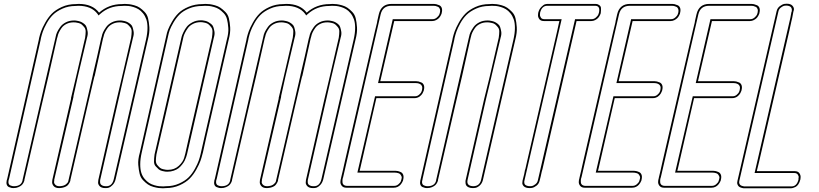

<svg xmlns="http://www.w3.org/2000/svg" viewBox="-20 -815 4397 1031"><path d="M299 195H298Q277 195 268 184Q259 173 260 162L261 151L362 -287H361L389 -405L437 -612Q440 -632 440 -646Q440 -660 432 -669.5Q424 -679 418 -684Q412 -689 401.5 -691.5Q391 -694 386 -694.5Q381 -695 376 -695H375Q354 -695 337 -686.5Q320 -678 310.5 -664.5Q301 -651 296 -640Q291 -629 289 -618L286 -608L240 -405L205 -256L111 151Q111 153 110.5 156Q110 159 106 166.5Q102 174 96 179.5Q90 185 78.5 190Q67 195 52 195H51Q47 195 41.5 194Q36 193 28 189.5Q20 186 16.5 177Q13 168 16 154L19 144L188 -600Q188 -604 190 -611Q194 -628 200.5 -646.5Q207 -665 222.5 -693Q238 -721 258 -741.5Q278 -762 312 -777.5Q346 -793 387 -793Q393 -794 402 -794Q477 -794 512 -747Q564 -793 635 -793Q641 -794 650 -794Q662 -794 673.5 -792.5Q685 -791 701.5 -786.5Q718 -782 730.5 -773.5Q743 -765 756.5 -751Q770 -737 775 -717Q780 -697 782 -668.5Q784 -640 774 -602L601 147Q596 167 584.5 178.5Q573 190 565 192.5Q557 195 549 195H546Q524 195 514.5 184Q505 173 507 162L508 151L608 -287L636 -405L684 -612Q687 -632 687 -646Q687 -660 679 -669.5Q671 -679 665 -684Q659 -689 648.5 -691.5Q638 -694 633 -694.5Q628 -695 623 -695H622Q601 -695 584 -686.5Q567 -678 557.5 -664.5Q548 -651 543 -640Q538 -629 536 -618L533 -608L488 -405H487L452 -256L358 151Q358 152 358 153.5Q358 155 356.5 159Q355 163 353 166.5Q351 170 347.5 175Q344 180 339 183.5Q334 187 326 190Q318 193 309 194Q303 195 299 195ZM301 185Q304 185 310 184Q326 182 335.5 173.5Q345 165 346 160.5Q347 156 348 152L477 -405Q477 -407 478 -410Q479 -413 479 -415Q487 -447 501.5 -511.5Q516 -576 523 -608L526 -618Q528 -630 533.5 -642Q539 -654 550 -669.5Q561 -685 580.5 -695Q600 -705 625 -705H626Q630 -705 634.5 -704.5Q639 -704 648 -702Q657 -700 664 -696.5Q671 -693 679.5 -686.5Q688 -680 691.5 -670Q695 -660 697.5 -645.5Q700 -631 694 -612L645 -405L618 -287L518 151Q518 153 517.5 155.5Q517 158 517.5 164Q518 170 520.5 174Q523 178 530 181.5Q537 185 548 185H551Q582 185 591 147L764 -602Q772 -637 772 -665Q772 -693 765.5 -711.5Q759 -730 747.5 -744Q736 -758 723.5 -765.5Q711 -773 696 -777.5Q681 -782 670 -783Q659 -784 648 -784L634 -783H633Q566 -783 518 -740L509 -732L504 -740Q471 -784 400 -784L386 -783H385Q347 -783 315 -768.5Q283 -754 264 -735Q245 -716 230.5 -689.5Q216 -663 210 -645.5Q204 -628 200 -611L198 -600L29 144L26 154Q24 164 26.5 171Q29 178 35 180.5Q41 183 45.5 184Q50 185 53 185H54Q94 185 101 154V152L279 -618Q281 -630 286.5 -642Q292 -654 303 -669.5Q314 -685 333.5 -695Q353 -705 378 -705H379Q383 -705 387.5 -704.5Q392 -704 401 -702Q410 -700 417 -696.5Q424 -693 432.5 -686.5Q441 -680 444.5 -670Q448 -660 450.5 -645.5Q453 -631 447 -612L398 -405L374 -297H375L271 151Q272 153 270.5 160.5Q269 168 276.5 176.5Q284 185 300 185Z M871 -614Q872 -618 873 -623Q876 -639 882 -655Q888 -671 903 -697.5Q918 -724 938 -744Q958 -764 992.5 -778.5Q1027 -793 1068 -793Q1074 -794 1083 -794Q1095 -794 1106.5 -792.5Q1118 -791 1134.5 -786.5Q1151 -782 1163.5 -773.5Q1176 -765 1190 -751Q1204 -737 1209 -717Q1214 -697 1216 -668.5Q1218 -640 1208 -602L1087 -75L1070 2Q1069 6 1067 13Q1063 30 1056.5 48.5Q1050 67 1034.5 95Q1019 123 999 143.5Q979 164 945 179.5Q911 195 870 195Q864 196 855 196Q843 196 831.5 194.5Q820 193 803.5 188.5Q787 184 774.5 175.5Q762 167 748.5 153Q735 139 730 119Q725 99 722.5 70.5Q720 42 731 4ZM882 97Q917 97 940 75.5Q963 54 969 32L975 10L994 -75L1118 -612Q1121 -632 1121 -646Q1121 -660 1113.5 -669.5Q1106 -679 1099.5 -684.5Q1093 -690 1082.5 -692.5Q1072 -695 1067 -695.5Q1062 -696 1058 -696H1057Q1035 -696 1017 -687Q999 -678 989.5 -665Q980 -652 973.5 -639Q967 -626 965 -617L963 -608L870 -202L820 14Q817 34 817 48Q817 62 825 71.5Q833 81 839 86Q845 91 855.5 93.5Q866 96 871 96.5Q876 97 881 97ZM881 -614 741 4Q733 39 733 67Q733 95 739 113.5Q745 132 757 146Q769 160 781 167.5Q793 175 808.5 179.5Q824 184 835 185Q846 186 857 186L871 185H872Q910 185 942 170.5Q974 156 993 137Q1012 118 1026.5 91.5Q1041 65 1047 47.5Q1053 30 1057 13L1077 -75L1198 -602Q1208 -638 1206 -665Q1204 -692 1199 -711.5Q1194 -731 1181 -744.5Q1168 -758 1156.5 -765.5Q1145 -773 1129 -777.5Q1113 -782 1102.5 -783Q1092 -784 1081 -784L1067 -783H1066Q1027 -783 995 -769.5Q963 -756 944.5 -737.5Q926 -719 911.5 -694Q897 -669 891.5 -653.5Q886 -638 883 -623ZM879 107H878Q873 107 867.5 106.5Q862 106 850.5 103Q839 100 832 94Q825 88 816 78Q807 68 807 52Q807 36 810 14L953 -608Q954 -612 955.5 -618.5Q957 -625 965 -642Q973 -659 983.5 -672Q994 -685 1014 -695.5Q1034 -706 1059 -706H1060Q1064 -706 1068.5 -705.5Q1073 -705 1082 -703Q1091 -701 1098 -697Q1105 -693 1113.5 -686.5Q1122 -680 1125.5 -670Q1129 -660 1131.5 -645.5Q1134 -631 1128 -612L985 10Q984 12 983.5 15.5Q983 19 979.5 29Q976 39 971.5 48Q967 57 958 68.5Q949 80 939 88Q929 96 913 101.5Q897 107 879 107Z M1414 195H1413Q1392 195 1383 184Q1374 173 1375 162L1376 151L1477 -287H1476L1504 -405L1552 -612Q1555 -632 1555 -646Q1555 -660 1547 -669.5Q1539 -679 1533 -684Q1527 -689 1516.5 -691.5Q1506 -694 1501 -694.5Q1496 -695 1491 -695H1490Q1469 -695 1452 -686.5Q1435 -678 1425.5 -664.5Q1416 -651 1411 -640Q1406 -629 1404 -618L1401 -608L1355 -405L1320 -256L1226 151Q1226 153 1225.5 156Q1225 159 1221 166.5Q1217 174 1211 179.5Q1205 185 1193.5 190Q1182 195 1167 195H1166Q1162 195 1156.5 194Q1151 193 1143 189.5Q1135 186 1131.5 177Q1128 168 1131 154L1134 144L1303 -600Q1303 -604 1305 -611Q1309 -628 1315.5 -646.5Q1322 -665 1337.5 -693Q1353 -721 1373 -741.5Q1393 -762 1427 -777.5Q1461 -793 1502 -793Q1508 -794 1517 -794Q1592 -794 1627 -747Q1679 -793 1750 -793Q1756 -794 1765 -794Q1777 -794 1788.5 -792.5Q1800 -791 1816.5 -786.5Q1833 -782 1845.5 -773.5Q1858 -765 1871.5 -751Q1885 -737 1890 -717Q1895 -697 1897 -668.5Q1899 -640 1889 -602L1716 147Q1711 167 1699.5 178.5Q1688 190 1680 192.5Q1672 195 1664 195H1661Q1639 195 1629.5 184Q1620 173 1622 162L1623 151L1723 -287L1751 -405L1799 -612Q1802 -632 1802 -646Q1802 -660 1794 -669.5Q1786 -679 1780 -684Q1774 -689 1763.5 -691.5Q1753 -694 1748 -694.5Q1743 -695 1738 -695H1737Q1716 -695 1699 -686.5Q1682 -678 1672.5 -664.5Q1663 -651 1658 -640Q1653 -629 1651 -618L1648 -608L1603 -405H1602L1567 -256L1473 151Q1473 152 1473 153.5Q1473 155 1471.5 159Q1470 163 1468 166.5Q1466 170 1462.5 175Q1459 180 1454 183.5Q1449 187 1441 190Q1433 193 1424 194Q1418 195 1414 195ZM1416 185Q1419 185 1425 184Q1441 182 1450.5 173.5Q1460 165 1461 160.5Q1462 156 1463 152L1592 -405Q1592 -407 1593 -410Q1594 -413 1594 -415Q1602 -447 1616.5 -511.5Q1631 -576 1638 -608L1641 -618Q1643 -630 1648.5 -642Q1654 -654 1665 -669.5Q1676 -685 1695.5 -695Q1715 -705 1740 -705H1741Q1745 -705 1749.5 -704.5Q1754 -704 1763 -702Q1772 -700 1779 -696.5Q1786 -693 1794.5 -686.5Q1803 -680 1806.5 -670Q1810 -660 1812.5 -645.5Q1815 -631 1809 -612L1760 -405L1733 -287L1633 151Q1633 153 1632.5 155.5Q1632 158 1632.5 164Q1633 170 1635.5 174Q1638 178 1645 181.5Q1652 185 1663 185H1666Q1697 185 1706 147L1879 -602Q1887 -637 1887 -665Q1887 -693 1880.5 -711.5Q1874 -730 1862.5 -744Q1851 -758 1838.5 -765.5Q1826 -773 1811 -777.5Q1796 -782 1785 -783Q1774 -784 1763 -784L1749 -783H1748Q1681 -783 1633 -740L1624 -732L1619 -740Q1586 -784 1515 -784L1501 -783H1500Q1462 -783 1430 -768.5Q1398 -754 1379 -735Q1360 -716 1345.5 -689.5Q1331 -663 1325 -645.5Q1319 -628 1315 -611L1313 -600L1144 144L1141 154Q1139 164 1141.5 171Q1144 178 1150 180.5Q1156 183 1160.5 184Q1165 185 1168 185H1169Q1209 185 1216 154V152L1394 -618Q1396 -630 1401.5 -642Q1407 -654 1418 -669.5Q1429 -685 1448.5 -695Q1468 -705 1493 -705H1494Q1498 -705 1502.5 -704.5Q1507 -704 1516 -702Q1525 -700 1532 -696.5Q1539 -693 1547.5 -686.5Q1556 -680 1559.5 -670Q1563 -660 1565.5 -645.5Q1568 -631 1562 -612L1513 -405L1489 -297H1490L1386 151Q1387 153 1385.5 160.5Q1384 168 1391.5 176.5Q1399 185 1415 185Z M2256 -331Q2256 -330 2255.5 -328.5Q2255 -327 2253 -322.5Q2251 -318 2249 -314Q2247 -310 2242.5 -305Q2238 -300 2233 -296.5Q2228 -293 2221 -290.5Q2214 -288 2205 -288H2171H2162H2012H2001L1914 91L1911 102H1918H2054H2059H2066H2101H2103Q2109 102 2116 103.5Q2123 105 2132 109Q2141 113 2145 123.5Q2149 134 2145 150Q2145 152 2144 155Q2143 158 2139 165Q2135 172 2129.5 178Q2124 184 2115 188.5Q2106 193 2094 193H2060H2051H1901H1887H1875H1848H1847H1844H1840Q1823 193 1815 182.5Q1807 172 1808 161L1809 150L1810 148L1812 138L1817 117L1822 96L1823 91L1832 51L1994 -650L2004 -691L2005 -696Q2005 -697 2005.5 -699.5Q2006 -702 2006 -703Q2008 -710 2014 -738Q2027 -794 2083 -794H2103H2125H2261H2266H2273H2308H2310Q2316 -794 2322.5 -792.5Q2329 -791 2338.5 -787Q2348 -783 2352 -772.5Q2356 -762 2352 -746Q2352 -744 2351 -741Q2350 -738 2346 -730.5Q2342 -723 2336.5 -717.5Q2331 -712 2321.5 -707Q2312 -702 2301 -702H2267H2258H2108H2097L2022 -379H2029H2165H2170H2177H2212H2214Q2221 -379 2227.5 -377.5Q2234 -376 2243 -372Q2252 -368 2256 -357.5Q2260 -347 2256 -331ZM2103 -794H2125ZM2246 -331Q2249 -344 2246 -352Q2243 -360 2236 -363.5Q2229 -367 2223.5 -368Q2218 -369 2212 -369H2010L2089 -712H2303Q2316 -712 2326 -721Q2336 -730 2338.5 -736Q2341 -742 2342 -746Q2345 -758 2342 -766.5Q2339 -775 2331.5 -778.5Q2324 -782 2319 -783Q2314 -784 2308 -784H2082Q2035 -784 2024 -738L1822 139L1821 140L1820 146V147L1819 150Q1819 151 1819 152Q1819 153 1819 156.5Q1819 160 1819 163.5Q1819 167 1820.5 170.5Q1822 174 1824.5 176.5Q1827 179 1832 181Q1837 183 1843 183H2097Q2110 183 2120 174Q2130 165 2132 159.5Q2134 154 2135 150Q2139 139 2136 132Q2133 125 2129.5 121Q2126 117 2119.5 115Q2113 113 2109 112.5Q2105 112 2101 112H1899L1994 -298H2208Q2221 -298 2230.5 -306.5Q2240 -315 2242.5 -321Q2245 -327 2246 -331ZM2101 -784H2123Z M2580 -284 2610 -405 2658 -612Q2661 -632 2661 -646Q2661 -660 2653 -669.5Q2645 -679 2639 -684Q2633 -689 2622.5 -691.5Q2612 -694 2607 -694.5Q2602 -695 2597 -695H2595Q2574 -695 2557 -686.5Q2540 -678 2530.5 -664.5Q2521 -651 2516 -640Q2511 -629 2509 -618L2507 -611L2461 -405L2426 -256L2332 151Q2332 153 2331.5 156Q2331 159 2327 166.5Q2323 174 2317 179.5Q2311 185 2299.5 190Q2288 195 2273 195H2272Q2268 195 2262.5 194Q2257 193 2249 189.5Q2241 186 2237.5 177Q2234 168 2237 154L2239 146L2409 -600Q2409 -604 2411 -611Q2415 -628 2421.5 -646.5Q2428 -665 2443.5 -693Q2459 -721 2479 -741.5Q2499 -762 2533 -777.5Q2567 -793 2608 -793Q2614 -794 2623 -794Q2635 -794 2646.5 -792.5Q2658 -791 2674.5 -786.5Q2691 -782 2703.5 -773.5Q2716 -765 2729.5 -751Q2743 -737 2748 -717Q2753 -697 2755 -668.5Q2757 -640 2747 -602L2573 152Q2568 171 2555 182Q2542 193 2531 194L2520 195Q2506 195 2497 191Q2488 187 2484.5 182Q2481 177 2480 170Q2479 163 2479.5 160Q2480 157 2480 154ZM2590 -284 2491 150Q2483 184 2522 185Q2555 184 2563 152L2737 -602Q2745 -637 2745 -665Q2745 -693 2738.5 -711.5Q2732 -730 2720.5 -744Q2709 -758 2696.5 -765.5Q2684 -773 2669 -777.5Q2654 -782 2643 -783Q2632 -784 2621 -784L2607 -783H2606Q2568 -783 2536 -768.5Q2504 -754 2485 -735Q2466 -716 2451.5 -689.5Q2437 -663 2431 -645.5Q2425 -628 2421 -611L2419 -600L2249 146L2248 154H2247Q2245 164 2247.5 171Q2250 178 2256 180.5Q2262 183 2266.5 184Q2271 185 2274 185H2275Q2315 185 2322 154V152L2497 -610Q2497 -610 2499 -618Q2501 -630 2506.5 -642Q2512 -654 2523 -669.5Q2534 -685 2553.5 -695Q2573 -705 2598 -705H2600Q2604 -705 2608.5 -704.5Q2613 -704 2622 -702Q2631 -700 2638 -696.5Q2645 -693 2653.5 -686.5Q2662 -680 2665.5 -670Q2669 -660 2671.5 -645.5Q2674 -631 2668 -612L2619 -405Q2619 -405 2619 -404Q2591 -289 2590 -284Z M3175 -794H3177Q3182 -794 3186.5 -793Q3191 -792 3198.5 -787Q3206 -782 3207 -772.5Q3208 -763 3206 -746Q3206 -744 3205 -741Q3204 -738 3200 -730.5Q3196 -723 3190.5 -717.5Q3185 -712 3175.5 -707Q3166 -702 3155 -702H3120H3076L2893 93L2889 107Q2884 132 2878 154Q2874 172 2861 182Q2848 192 2836 194L2825 195Q2802 195 2792.5 185Q2783 175 2785 165L2786 155L2795 119L2799 98L2801 93L2810 53L2972 -649L2981 -690L2982 -694L2984 -702H2962H2948H2901Q2883 -702 2875.5 -713Q2868 -724 2869 -735L2870 -746Q2875 -766 2887 -778Q2899 -790 2907 -792Q2915 -794 2921 -794H2923H2954H2957H2978H3115H3120H3141ZM2957 -794H2978ZM2919 -784Q2889 -784 2880 -746Q2880 -745 2880 -743Q2880 -741 2879.5 -736.5Q2879 -732 2880.5 -728.5Q2882 -725 2884 -721Q2886 -717 2891 -714.5Q2896 -712 2903 -712H2996L2796 155V156Q2795 158 2795 160Q2795 162 2795.5 167Q2796 172 2798.5 175.5Q2801 179 2808.5 182Q2816 185 2827 185Q2831 185 2837 184Q2843 183 2854 175Q2865 167 2868 154L3068 -712H3157Q3170 -712 3180 -721Q3190 -730 3192.5 -736Q3195 -742 3196 -746Q3205 -784 3175 -784ZM2955 -784H2976Z M3536 -331Q3536 -330 3535.5 -328.5Q3535 -327 3533 -322.5Q3531 -318 3529 -314Q3527 -310 3522.5 -305Q3518 -300 3513 -296.5Q3508 -293 3501 -290.5Q3494 -288 3485 -288H3451H3442H3292H3281L3194 91L3191 102H3198H3334H3339H3346H3381H3383Q3389 102 3396 103.5Q3403 105 3412 109Q3421 113 3425 123.5Q3429 134 3425 150Q3425 152 3424 155Q3423 158 3419 165Q3415 172 3409.5 178Q3404 184 3395 188.5Q3386 193 3374 193H3340H3331H3181H3167H3155H3128H3127H3124H3120Q3103 193 3095 182.5Q3087 172 3088 161L3089 150L3090 148L3092 138L3097 117L3102 96L3103 91L3112 51L3274 -650L3284 -691L3285 -696Q3285 -697 3285.5 -699.5Q3286 -702 3286 -703Q3288 -710 3294 -738Q3307 -794 3363 -794H3383H3405H3541H3546H3553H3588H3590Q3596 -794 3602.5 -792.5Q3609 -791 3618.5 -787Q3628 -783 3632 -772.5Q3636 -762 3632 -746Q3632 -744 3631 -741Q3630 -738 3626 -730.5Q3622 -723 3616.5 -717.5Q3611 -712 3601.5 -707Q3592 -702 3581 -702H3547H3538H3388H3377L3302 -379H3309H3445H3450H3457H3492H3494Q3501 -379 3507.5 -377.5Q3514 -376 3523 -372Q3532 -368 3536 -357.5Q3540 -347 3536 -331ZM3383 -794H3405ZM3526 -331Q3529 -344 3526 -352Q3523 -360 3516 -363.5Q3509 -367 3503.5 -368Q3498 -369 3492 -369H3290L3369 -712H3583Q3596 -712 3606 -721Q3616 -730 3618.5 -736Q3621 -742 3622 -746Q3625 -758 3622 -766.5Q3619 -775 3611.5 -778.5Q3604 -782 3599 -783Q3594 -784 3588 -784H3362Q3315 -784 3304 -738L3102 139L3101 140L3100 146V147L3099 150Q3099 151 3099 152Q3099 153 3099 156.5Q3099 160 3099 163.5Q3099 167 3100.5 170.5Q3102 174 3104.5 176.5Q3107 179 3112 181Q3117 183 3123 183H3377Q3390 183 3400 174Q3410 165 3412 159.5Q3414 154 3415 150Q3419 139 3416 132Q3413 125 3409.5 121Q3406 117 3399.5 115Q3393 113 3389 112.5Q3385 112 3381 112H3179L3274 -298H3488Q3501 -298 3510.5 -306.5Q3520 -315 3522.5 -321Q3525 -327 3526 -331ZM3381 -784H3403Z M3962 -331Q3962 -330 3961.5 -328.5Q3961 -327 3959 -322.5Q3957 -318 3955 -314Q3953 -310 3948.5 -305Q3944 -300 3939 -296.5Q3934 -293 3927 -290.5Q3920 -288 3911 -288H3877H3868H3718H3707L3620 91L3617 102H3624H3760H3765H3772H3807H3809Q3815 102 3822 103.5Q3829 105 3838 109Q3847 113 3851 123.5Q3855 134 3851 150Q3851 152 3850 155Q3849 158 3845 165Q3841 172 3835.5 178Q3830 184 3821 188.5Q3812 193 3800 193H3766H3757H3607H3593H3581H3554H3553H3550H3546Q3529 193 3521 182.5Q3513 172 3514 161L3515 150L3516 148L3518 138L3523 117L3528 96L3529 91L3538 51L3700 -650L3710 -691L3711 -696Q3711 -697 3711.5 -699.5Q3712 -702 3712 -703Q3714 -710 3720 -738Q3733 -794 3789 -794H3809H3831H3967H3972H3979H4014H4016Q4022 -794 4028.5 -792.5Q4035 -791 4044.5 -787Q4054 -783 4058 -772.5Q4062 -762 4058 -746Q4058 -744 4057 -741Q4056 -738 4052 -730.5Q4048 -723 4042.5 -717.5Q4037 -712 4027.5 -707Q4018 -702 4007 -702H3973H3964H3814H3803L3728 -379H3735H3871H3876H3883H3918H3920Q3927 -379 3933.5 -377.5Q3940 -376 3949 -372Q3958 -368 3962 -357.5Q3966 -347 3962 -331ZM3809 -794H3831ZM3952 -331Q3955 -344 3952 -352Q3949 -360 3942 -363.5Q3935 -367 3929.5 -368Q3924 -369 3918 -369H3716L3795 -712H4009Q4022 -712 4032 -721Q4042 -730 4044.5 -736Q4047 -742 4048 -746Q4051 -758 4048 -766.5Q4045 -775 4037.5 -778.5Q4030 -782 4025 -783Q4020 -784 4014 -784H3788Q3741 -784 3730 -738L3528 139L3527 140L3526 146V147L3525 150Q3525 151 3525 152Q3525 153 3525 156.5Q3525 160 3525 163.5Q3525 167 3526.5 170.5Q3528 174 3530.5 176.5Q3533 179 3538 181Q3543 183 3549 183H3803Q3816 183 3826 174Q3836 165 3838 159.5Q3840 154 3841 150Q3845 139 3842 132Q3839 125 3835.5 121Q3832 117 3825.5 115Q3819 113 3815 112.5Q3811 112 3807 112H3605L3700 -298H3914Q3927 -298 3936.5 -306.5Q3946 -315 3948.5 -321Q3951 -327 3952 -331ZM3807 -784H3829Z M4191 196H4170ZM3987 196H3975Q3973 196 3970 195.5Q3967 195 3960 193Q3953 191 3948 187Q3943 183 3940 175Q3937 167 3940 156L4150 -754Q4154 -772 4167.5 -782Q4181 -792 4192 -794L4204 -795Q4226 -795 4235.5 -784Q4245 -773 4243 -762L4240 -751L4234 -719L4229 -698L4228 -693L4219 -652L4056 54L4046 95L4045 99L4044 104H4186H4200H4247Q4265 104 4272.5 115Q4280 126 4279 137L4278 148Q4274 164 4267 174.5Q4260 185 4251.5 189Q4243 193 4237.5 194.5Q4232 196 4228 196H4226H4199H4191H4170H4033H4028ZM4193 186H4172ZM3989 186H4230Q4259 186 4268 148Q4267 146 4268.5 138.5Q4270 131 4264 122.5Q4258 114 4245 114H4032L4224 -719L4230 -751L4231 -752Q4231 -753 4231.5 -754Q4232 -755 4232 -759Q4232 -763 4232 -765.5Q4232 -768 4230 -772Q4228 -776 4225 -778.5Q4222 -781 4216 -783Q4210 -785 4201 -785Q4197 -785 4191 -784Q4185 -783 4174 -775Q4163 -767 4160 -754L3950 156Q3948 164 3950 170Q3952 176 3956 179Q3960 182 3965.5 183.5Q3971 185 3973.5 185.5Q3976 186 3977 186H3982H3983H3984Z"/></svg>

Font: Soda Fountain
Style: OutlineOblique
Weight: 400
Version: Version 1.0